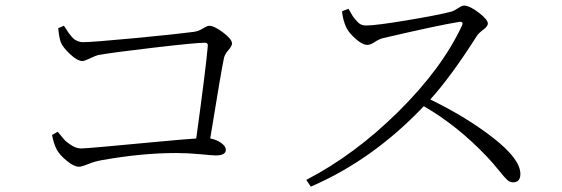

<svg xmlns="http://www.w3.org/2000/svg" viewBox="-20 -700 2040 697"><path d="M191.4 -597.7 211.9 -606.4Q213.9 -604.5 220.2 -594.2Q226.6 -584 229.5 -580.1Q232.4 -576.2 239.3 -567.9Q246.1 -559.6 251.5 -556.2Q256.8 -552.7 264.6 -549.8Q272.5 -546.9 281.2 -546.9Q314.5 -546.9 468.8 -561.5Q623 -576.2 680.7 -584Q699.2 -585.9 715.8 -596.2Q732.4 -606.4 739.3 -606.4Q757.8 -606.4 790 -582Q822.3 -557.6 822.3 -542Q822.3 -533.2 809.1 -518.1Q795.9 -502.9 793 -489.3Q783.2 -444.3 743.2 -197.3Q765.6 -193.4 782.7 -181.2Q799.8 -168.9 799.8 -156.2Q799.8 -135.7 762.7 -135.7Q753.9 -135.7 708 -140.1Q662.1 -144.5 619.1 -144.5Q496.1 -144.5 352.5 -119.1Q324.2 -114.3 300.3 -104.5Q276.4 -94.7 266.6 -94.7Q249 -94.7 223.1 -115.7Q197.3 -136.7 186.5 -156.2Q174.8 -178.7 168.9 -210L189.5 -221.7Q206.1 -201.2 213.4 -192.9Q220.7 -184.6 238.8 -172.9Q256.8 -161.1 274.4 -161.1Q289.1 -161.1 369.6 -168.5Q450.2 -175.8 548.8 -185.1Q647.5 -194.3 692.4 -197.3Q728.5 -460 734.4 -534.2Q735.4 -544.9 723.6 -544.9Q691.4 -544.9 540.5 -527.3Q389.6 -509.8 335.9 -500Q327.1 -498 307.1 -488.3Q287.1 -478.5 279.3 -478.5Q260.7 -478.5 233.9 -503.9Q207 -529.3 200.2 -547.9Q194.3 -565.4 191.4 -597.7Z M1221.7 -659.2 1245.1 -668Q1247.1 -665 1253.9 -652.8Q1260.7 -640.6 1264.6 -635.7Q1268.6 -630.9 1275.9 -622.6Q1283.2 -614.3 1291 -610.8Q1298.8 -607.4 1308.6 -607.4Q1344.7 -607.4 1458.5 -626.5Q1572.3 -645.5 1620.1 -658.2Q1628.9 -661.1 1643.1 -670.4Q1657.2 -679.7 1664.1 -679.7Q1684.6 -679.7 1717.8 -654.3Q1751 -628.9 1751 -614.3Q1751 -604.5 1733.9 -591.8Q1716.8 -579.1 1710.9 -569.3Q1617.2 -421.9 1542 -338.9Q1674.8 -274.4 1772 -198.2Q1869.1 -122.1 1869.1 -68.4Q1869.1 -38.1 1841.8 -38.1Q1831.1 -38.1 1821.3 -46.9Q1811.5 -55.7 1790.5 -82Q1769.5 -108.4 1748 -130.9Q1641.6 -243.2 1518.6 -314.5Q1333 -119.1 1108.4 -22.5L1091.8 -46.9Q1268.6 -138.7 1426.8 -295.4Q1585 -452.1 1657.2 -607.4Q1661.1 -616.2 1657.2 -619.1Q1653.3 -622.1 1644.5 -620.1Q1571.3 -608.4 1370.1 -561.5Q1355.5 -557.6 1340.3 -547.4Q1325.2 -537.1 1313.5 -537.1Q1295.9 -537.1 1271.5 -558.6Q1247.1 -580.1 1237.3 -599.6Q1224.6 -627 1221.7 -659.2Z"/></svg>

Font: GenYoMin TW TTF Light
Style: Regular
Weight: 300
Version: Version 1.300